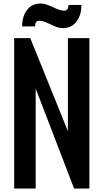

<svg xmlns="http://www.w3.org/2000/svg" viewBox="-20 -1097 602 1117"><path d="M62.5 0V-875H156.2L375 -334V-875H500V0H411.1L187.5 -582V0ZM346.2 -933.6Q322.3 -933.6 297.9 -944.3Q273.4 -955.1 250.5 -965.8Q227.5 -976.6 207.5 -976.1Q184.1 -976.1 184.1 -943.4H108.9Q108.4 -1000 136.7 -1038.1Q165 -1076.2 216.3 -1076.7Q244.6 -1076.7 287.1 -1055.7Q329.6 -1034.7 354 -1034.7Q378.4 -1034.7 378.4 -1068.4H453.6Q454.1 -1011.7 425.8 -972.7Q397.5 -933.6 346.2 -933.6Z"/></svg>

Font: Oswald-Regular
Style: Regular
Weight: 400
Designer: vernon adams
Foundry: vernon adams
Version: Version 2.002; ttfautohint (v0.92.18-e454-dirty) -l 8 -r 50 